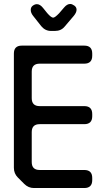

<svg xmlns="http://www.w3.org/2000/svg" viewBox="-20 -941 525 968"><path d="M102 -14Q123 7 151 7H405Q445 7 445 -33V-44Q445 -84 405 -84H180Q140 -84 140 -124V-275Q140 -315 180 -315H405Q445 -315 445 -355V-366Q445 -406 405 -406H180Q140 -406 140 -446V-580Q140 -620 180 -620H405Q445 -620 445 -660V-671Q445 -711 405 -711H90Q50 -711 50 -671V-95Q50 -66 70 -46ZM188 -809Q208 -785 237 -785H257Q288 -785 306 -807L352 -861Q366 -878 366 -892Q366 -905 354.5 -913Q343 -921 334 -921Q318 -921 303 -903L278 -874Q257 -852 248 -852Q238 -852 218 -875L197 -901Q182 -920 166 -920Q156 -920 145.5 -912.5Q135 -905 135 -891Q135 -876 147 -861Z"/></svg>

Font: WDXL Lubrifont SC
Style: Regular
Weight: 400
Designer: [WDXL Lubrifont] Copyright 2020-2022 (c) NightFurySL2001, Skr-ZERO; [ZCOOL QingKe HuangYou] Copyright 2018-2022 (c) The 
Version: Version 2.001;hotconv 1.1.1;makeotfexe 2.6.0